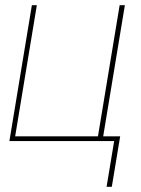

<svg xmlns="http://www.w3.org/2000/svg" viewBox="-20 -540 540 735"><path d="M388 175 417 0H16L102 -520H121L38 -18H355L438 -520H458L375 -18H440L408 175Z"/></svg>

Font: Iosevka SS04 Thin Oblique
Style: Regular
Weight: 100
Italic angle: -9°
Monospace: yes
Designer: Belleve Invis
Foundry: Belleve Invis
Version: Version 19.0.0; ttfautohint (v1.8.4)